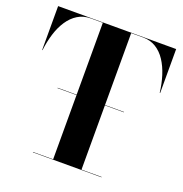

<svg xmlns="http://www.w3.org/2000/svg" viewBox="-134 -868 940 986"><g transform="rotate(20 336.5 -375.0)"><path d="M158 -353V-355H521V-353ZM152 0V-2H262V-748H196.5Q156.5 -748 125.8 -729Q95 -710 73 -676.8Q51 -643.5 37.8 -600.5Q24.5 -557.5 19 -510H17V-750H662V-510H659.5Q654 -557.5 640.5 -600.5Q627 -643.5 605.2 -676.8Q583.5 -710 552.8 -729Q522 -748 481.5 -748H417V-2H527V0Z"/></g></svg>

Font: Bodoni Moda 96pt
Style: Bold
Weight: 700
Version: Version 2.005